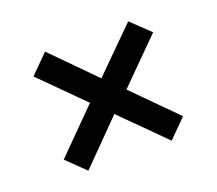

<svg xmlns="http://www.w3.org/2000/svg" viewBox="-82 -651 737 653"><g transform="rotate(-20 286.5 -324.0)"><path d="M136 -109 70 -173 220 -324 70 -474 136 -540 285 -389 437 -540 504 -476 352 -324 502 -173 437 -108 285 -260Z"/></g></svg>

Font: Noto Sans Oriya SemiBold
Style: Regular
Weight: 600
Version: Version 2.003